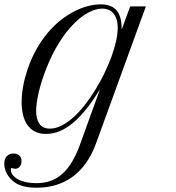

<svg xmlns="http://www.w3.org/2000/svg" viewBox="-128 -608 809 885"><path d="M40.5 257.3Q-6.8 257.3 -38.3 244.6Q-69.8 231.9 -88.4 204.6Q-98.1 191.4 -103.3 176.5Q-108.4 161.6 -108.4 147Q-108.4 125 -96.9 112.3Q-85.4 99.6 -65.4 99.6Q-48.3 99.6 -38.6 108.9Q-28.8 118.2 -28.8 134.8Q-28.8 150.4 -37.1 160.2Q-45.4 169.9 -58.1 169.9Q-63.5 169.9 -66.7 168.5Q-69.8 167 -73.7 167Q-76.2 167 -77.1 168.2Q-78.1 169.4 -78.1 173.3Q-78.1 187 -69.3 198.5Q-60.5 210 -44.9 218.5Q-29.3 227.1 -7.8 231.7Q13.7 236.3 38.6 236.3Q74.2 236.3 104 226.1Q133.8 215.8 158.4 194.1Q183.1 172.4 203.4 138.9Q223.6 105.5 240.7 58.6L333.5 -198.2Q271 -94.2 209.5 -42.5Q147.9 9.3 84.5 9.3Q54.2 9.3 33 -1.7Q11.7 -12.7 -2 -32.5Q-15.6 -52.2 -22 -78.9Q-28.3 -105.5 -28.3 -137.2Q-28.3 -171.4 -21.5 -209.2Q-14.6 -247.1 -2 -285.2Q15.6 -337.9 40 -381.1Q64.5 -424.3 93 -458Q121.6 -491.7 153.1 -516.1Q184.6 -540.5 216.1 -556.4Q247.6 -572.3 278.1 -580.1Q308.6 -587.9 335.4 -587.9Q363.3 -587.9 382.1 -579.8Q400.9 -571.8 412.1 -556.6Q423.3 -541.5 428.2 -520Q433.1 -498.5 433.1 -472.2L472.2 -578.6H544.4L314 54.7Q277.8 153.8 208 205.6Q138.2 257.3 40.5 257.3ZM102.1 -15.1Q128.4 -15.1 155.8 -29.1Q183.1 -43 210.2 -67.1Q237.3 -91.3 262.7 -123.8Q288.1 -156.2 310.8 -193.1Q333.5 -230 352.5 -269Q371.6 -308.1 385.5 -345.9Q399.4 -383.8 407 -418.2Q414.6 -452.6 414.6 -480Q414.6 -504.9 408.4 -521.7Q402.3 -538.6 392.3 -549.1Q382.3 -559.6 369.4 -564Q356.4 -568.4 342.8 -568.4Q315.4 -568.4 282 -551.5Q248.5 -534.7 213.9 -500.2Q179.2 -465.8 145.8 -413.3Q112.3 -360.8 84.5 -290Q61.5 -231 50 -180.7Q38.6 -130.4 38.6 -96.7Q38.6 -58.6 54 -36.9Q69.3 -15.1 102.1 -15.1Z"/></svg>

Font: Petit Formal Script
Style: Regular
Weight: 400
Version: Version 1.001; ttfautohint (v0.8) -G 200 -r 50